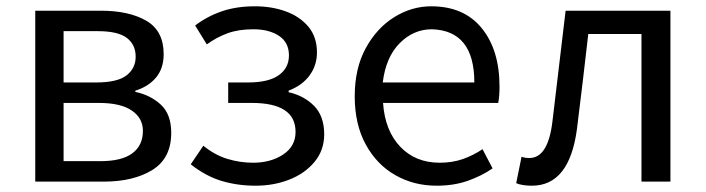

<svg xmlns="http://www.w3.org/2000/svg" viewBox="-20 -577 2242 610"><path d="M92 0V-543H300Q390 -543 445 -511Q500 -479 500 -405Q500 -360 476 -331Q452 -302 410 -289V-285Q458 -275 491 -244.5Q524 -214 524 -155Q524 -74 464 -37Q404 0 310 0ZM182 -315H285Q353 -315 382 -337.5Q411 -360 411 -397Q411 -435 383 -456.5Q355 -478 291 -478H182ZM182 -65H299Q367 -65 400.5 -90Q434 -115 434 -161Q434 -202 398.5 -226Q363 -250 294 -250H182Z M792 13Q735 13 684.5 -2Q634 -17 586 -55L626 -114Q663 -84 703 -72Q743 -60 784 -60Q840 -60 879.5 -86Q919 -112 919 -158Q919 -250 780 -250H705V-315H768Q833 -315 865.5 -338Q898 -361 898 -401Q898 -442 866.5 -463Q835 -484 785 -484Q738 -484 703.5 -471.5Q669 -459 637 -436L600 -496Q638 -525 684.5 -541Q731 -557 790 -557Q843 -557 887.5 -541Q932 -525 959.5 -492.5Q987 -460 987 -410Q987 -370 964 -338Q941 -306 897 -289V-284Q946 -273 978 -240.5Q1010 -208 1010 -150Q1010 -100 979.5 -63Q949 -26 899.5 -6.5Q850 13 792 13Z M1367 13Q1295 13 1236 -20.5Q1177 -54 1142 -118Q1107 -182 1107 -271Q1107 -360 1142 -424Q1177 -488 1232.5 -522.5Q1288 -557 1350 -557Q1454 -557 1510.5 -487.5Q1567 -418 1567 -302Q1567 -272 1563 -250H1197Q1203 -162 1251.5 -111Q1300 -60 1377 -60Q1417 -60 1450 -71.5Q1483 -83 1513 -103L1545 -42Q1510 -18 1466 -2.5Q1422 13 1367 13ZM1196 -315H1487Q1487 -480 1352 -484Q1294 -484 1250 -440Q1206 -396 1196 -315Z M1670 13Q1639 13 1620 5L1637 -79Q1647 -75 1662 -75Q1721 -75 1735 -190Q1756 -367 1777 -543H2110V0H2018V-469H1849Q1832 -319 1813 -167Q1789 13 1670 13Z"/></svg>

Font: Gothic Nguyen
Style: Regular
Weight: 400
Designer: MORI Takayuki
Version: Version 1.220;July 21, 2023;FontCreator 14.0.0.2814 64-bit